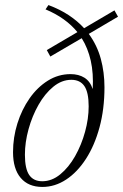

<svg xmlns="http://www.w3.org/2000/svg" viewBox="-20 -729 486 759"><path d="M179 -505.5 165 -531 286 -602Q240 -658.5 160 -692L171.5 -709Q217 -692 252 -668.8Q287 -645.5 312.5 -617.5L432.5 -688L446.5 -663L331 -595Q364 -550 378.5 -496.5Q393 -443 393 -384Q393 -298 373.5 -226Q354 -154 319.8 -101Q285.5 -48 241.2 -19Q197 10 147.5 10Q92 10 61.8 -25.8Q31.5 -61.5 31.5 -127.5Q31.5 -186 48.8 -241Q66 -296 96.8 -340Q127.5 -384 169 -410Q210.5 -436 259 -436Q291 -436 313.8 -421.8Q336.5 -407.5 346.5 -377Q350 -439 338.8 -489Q327.5 -539 303 -578ZM147 -12.5Q185 -12.5 218.2 -39.8Q251.5 -67 276.8 -111.5Q302 -156 316.2 -207.8Q330.5 -259.5 330.5 -308.5Q330.5 -364 313.5 -388.8Q296.5 -413.5 262 -413.5Q224 -413.5 190.8 -386.2Q157.5 -359 132.2 -314.5Q107 -270 92.8 -218.2Q78.5 -166.5 78.5 -117.5Q78.5 -62 95.5 -37.2Q112.5 -12.5 147 -12.5Z"/></svg>

Font: Newsreader 16pt Light
Style: Italic
Weight: 300
Italic angle: -17°
Designer: Hugues Gentile
Foundry: Production Type
Version: Version 1.003; ttfautohint (v1.8.3)